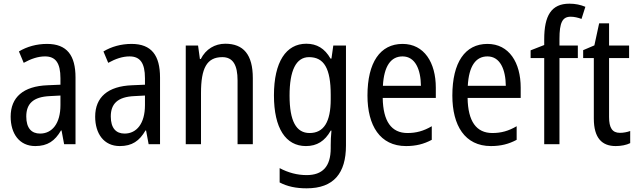

<svg xmlns="http://www.w3.org/2000/svg" viewBox="-20 -785 3467 1045"><path d="M236 -546C179 -546 126 -531 83 -505L109 -443C149 -465 187 -478 225 -478C282 -478 309 -443 309 -359V-324L239 -321C107 -316 38 -256 38 -150C38 -58 85 10 172 10C239 10 279 -18 312 -75H315L329 0H391V-363C391 -483 345 -546 236 -546ZM252 -262 309 -265V-213C309 -113 264 -58 198 -58C152 -58 123 -87 123 -151C123 -220 160 -258 252 -262Z M696 -546C639 -546 586 -531 543 -505L569 -443C609 -465 647 -478 685 -478C742 -478 769 -443 769 -359V-324L699 -321C567 -316 498 -256 498 -150C498 -58 545 10 632 10C699 10 739 -18 772 -75H775L789 0H851V-363C851 -483 805 -546 696 -546ZM712 -262 769 -265V-213C769 -113 724 -58 658 -58C612 -58 583 -87 583 -151C583 -220 620 -258 712 -262Z M1206 -547C1150 -547 1100 -518 1073 -464H1068L1058 -537H991V0H1074V-279C1074 -413 1105 -474 1190 -474C1248 -474 1273 -431 1273 -347V0H1356V-360C1356 -488 1305 -547 1206 -547Z M1647 -547C1537 -547 1471 -448 1471 -266C1471 -87 1535 10 1645 10C1705 10 1748 -17 1780 -74H1784C1781 -48 1780 -15 1780 5V22C1780 123 1734 168 1649 168C1598 168 1549 155 1502 130V208C1544 230 1591 240 1649 240C1797 240 1863 157 1863 7V-537H1794L1784 -466H1779C1747 -522 1704 -547 1647 -547ZM1662 -474C1744 -474 1780 -412 1780 -269V-245C1780 -121 1742 -61 1665 -61C1592 -61 1556 -126 1556 -265C1556 -401 1591 -474 1662 -474Z M2171 -546C2049 -546 1980 -445 1980 -265C1980 -102 2048 10 2190 10C2244 10 2287 -1 2330 -24V-98C2286 -72 2245 -61 2198 -61C2110 -61 2065 -125 2063 -252H2352V-308C2352 -444 2289 -546 2171 -546ZM2171 -478C2240 -478 2270 -407 2271 -318H2064C2070 -425 2107 -478 2171 -478Z M2633 -546C2511 -546 2442 -445 2442 -265C2442 -102 2510 10 2652 10C2706 10 2749 -1 2792 -24V-98C2748 -72 2707 -61 2660 -61C2572 -61 2527 -125 2525 -252H2814V-308C2814 -444 2751 -546 2633 -546ZM2633 -478C2702 -478 2732 -407 2733 -318H2526C2532 -425 2569 -478 2633 -478Z M3125 -469V-537H3025V-573C3025 -662 3041 -694 3086 -694C3106 -694 3126 -689 3145 -682L3166 -748C3139 -759 3112 -765 3079 -765C2980 -765 2942 -699 2942 -571V-540L2868 -511V-469H2942V0H3025V-469Z M3354 -62C3312 -62 3295 -90 3295 -148V-469H3404V-537H3295V-658H3241L3215 -538L3154 -512V-469H3212V-140C3212 -34 3256 10 3331 10C3361 10 3390 4 3410 -6V-72C3394 -66 3373 -62 3354 -62Z"/></svg>

Font: Noto Sans Condensed
Style: Regular
Weight: 400
Width: 3
Designer: Monotype Design Team
Foundry: Monotype Imaging Inc.
Version: Version 2.013